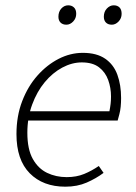

<svg xmlns="http://www.w3.org/2000/svg" viewBox="-20 -691 511 723"><path d="M226 12Q142 12 92 -38.5Q42 -89 42 -186Q42 -254 63.5 -310Q85 -366 121 -406.5Q157 -447 201 -469.5Q245 -492 292 -492Q344 -492 376 -470Q408 -448 422 -409.5Q436 -371 436 -322Q436 -305 434.5 -289.5Q433 -274 429.5 -261Q426 -248 423 -237H75L82 -272H392Q395 -287 396.5 -300Q398 -313 398 -328Q398 -360 387.5 -389.5Q377 -419 353 -437.5Q329 -456 288 -456Q251 -456 214.5 -436.5Q178 -417 148.5 -381.5Q119 -346 101 -297Q83 -248 83 -191Q83 -129 103.5 -92.5Q124 -56 157.5 -40Q191 -24 231 -24Q268 -24 297 -36Q326 -48 352 -66L370 -40Q342 -19 306.5 -3.5Q271 12 226 12ZM230 -598Q216 -598 208 -606Q200 -614 200 -628Q200 -647 211 -659Q222 -671 237 -671Q250 -671 258.5 -663Q267 -655 267 -639Q267 -622 255.5 -610Q244 -598 230 -598ZM401 -598Q387 -598 379 -606Q371 -614 371 -628Q371 -647 382.5 -659Q394 -671 408 -671Q422 -671 430 -663Q438 -655 438 -639Q438 -622 426.5 -610Q415 -598 401 -598Z"/></svg>

Font: Source Sans 3 ExtraLight Light
Style: Italic
Weight: 300
Italic angle: -11°
Version: Version 3.052;hotconv 1.1.0;makeotfexe 2.6.0